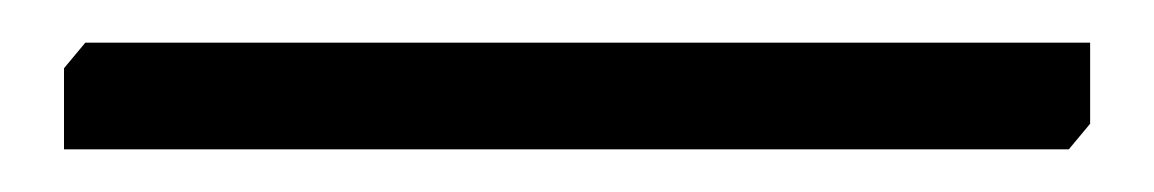

<svg xmlns="http://www.w3.org/2000/svg" viewBox="-20 112 541 90"><path d="M481 182H10V144L20 132H491V170Z"/></svg>

Font: EB Squaramond
Style: Regular
Weight: 400
Designer: Jake Brussel Faria
Foundry: Jake Brussel Faria
Version: Version 0.002